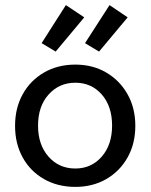

<svg xmlns="http://www.w3.org/2000/svg" viewBox="-20 -723 590 752"><path d="M275 9Q206 9 152.5 -21.5Q99 -52 69 -106Q39 -160 39 -230Q39 -300 69 -354Q99 -408 152.5 -439Q206 -470 275 -470Q343 -470 396 -439Q449 -408 479.5 -354Q510 -300 510 -230Q510 -160 479.5 -106Q449 -52 396 -21.5Q343 9 275 9ZM275 -63Q338 -63 378.5 -109.5Q419 -156 419 -231Q419 -307 378.5 -353Q338 -399 275 -399Q212 -399 170.5 -353Q129 -307 129 -231Q129 -156 170 -109.5Q211 -63 275 -63ZM368 -521 313 -554 409 -703 480 -655ZM198 -521 143 -554 238 -703 310 -655Z"/></svg>

Font: Inconsolata SemiExpanded Medium
Style: Regular
Weight: 500
Width: 6
Monospace: yes
Designer: Raph Levien, Cyreal, Brenton Simpson
Foundry: Raph Levien, Cyreal, Google
Version: Version 3.001; ttfautohint (v1.8.2.53-6de2)